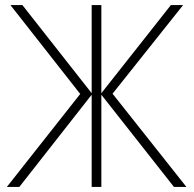

<svg xmlns="http://www.w3.org/2000/svg" viewBox="-20 -734 760 754"><path d="M295 -365 21 -714H68L340 -368V-714H378V-368L651 -714H699L422 -366L712 0H663L378 -362V0H340V-362L56 0H7Z"/></svg>

Font: Noto Sans Disp ExtLt
Style: Regular
Weight: 200
Designer: Monotype Design Team
Foundry: Monotype Imaging Inc.
Version: Version 2.000;GOOG;noto-source:20170915:90ef993387c0